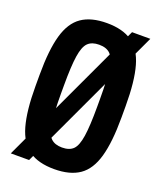

<svg xmlns="http://www.w3.org/2000/svg" viewBox="-139 -829 778 927"><g transform="rotate(20 250.0 -365.0)"><path d="M28 10 378 -740H472L122 10ZM250 10Q169 10 120.5 -23.5Q72 -57 50.5 -133Q29 -209 29 -335V-395Q29 -522 50.5 -597.5Q72 -673 120.5 -706.5Q169 -740 250 -740Q331 -740 379.5 -706.5Q428 -673 449.5 -597.5Q471 -522 471 -395V-335Q471 -209 449.5 -133Q428 -57 379.5 -23.5Q331 10 250 10ZM250 -101Q288 -101 307.5 -120.5Q327 -140 335 -192.5Q343 -245 343 -344V-386Q343 -485 335 -537.5Q327 -590 307.5 -609.5Q288 -629 250 -629Q213 -629 193 -609.5Q173 -590 165 -537.5Q157 -485 157 -386V-344Q157 -245 165 -192.5Q173 -140 193 -120.5Q213 -101 250 -101Z"/></g></svg>

Font: M PLUS Code Latin SemiBold
Style: Regular
Weight: 600
Designer: Coji Morishita
Foundry: UNDERFOREST DESIGN
Version: Version 1.002; ttfautohint (v1.8.3)